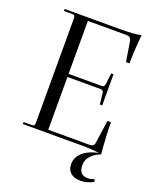

<svg xmlns="http://www.w3.org/2000/svg" viewBox="-149 -727 805 988"><g transform="rotate(20 253.5 -233.0)"><path d="M413 173Q378 173 358.5 156Q339 139 339 108Q339 71 369 44Q399 17 453 6Q411 0 356 0H35V-11H81Q96 -11 96 -26V-604Q96 -619 81 -619H35V-630H342Q419 -630 453 -639Q444 -545 444 -481H425L407 -591Q403 -613 379 -613H168V-323H352Q363 -323 366 -339L373 -400H386V-230H373L366 -292Q363 -306 352 -306H168V-17H393Q419 -17 421 -39L439 -164H458Q458 -94 467 9Q395 38 395 94Q395 148 444 148Q461 148 479 140L483 154Q447 173 413 173Z"/></g></svg>

Font: Arapey Regular-Display
Style: Regular
Weight: 400
Designer: Eduardo Rodriguez Tunni
Foundry: Eduardo Rodriguez Tunni
Version: Version 4.000